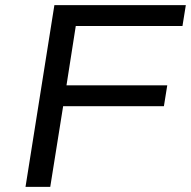

<svg xmlns="http://www.w3.org/2000/svg" viewBox="-20 -725 741 745"><path d="M79 0 191 -705H701L688 -624H274L238 -394H629L616 -313H225L175 0Z"/></svg>

Font: Nunito Sans 7pt SemiExpanded
Style: Italic
Weight: 400
Width: 6
Italic angle: -9°
Designer: Vernon Adams
Foundry: Vernon Adams
Version: Version 3.101;gftools[0.9.27]